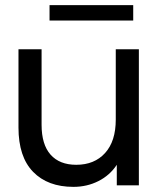

<svg xmlns="http://www.w3.org/2000/svg" viewBox="-20 -722 617 748"><path d="M521 -530H431V-256C431 -200 417.2 -156.7 389.5 -126C361.8 -95.3 324.3 -80 277 -80C233.7 -80 200.3 -93.2 177 -119.5C153.7 -145.8 142 -184.7 142 -236V-530H52V-225C52 -149 71 -91.5 109 -52.5C147 -13.5 199.3 6 266 6C301.3 6 333.8 -1.5 363.5 -16.5C393.2 -31.5 417 -52.7 435 -80V0H521ZM173 -702V-642H499V-702Z"/></svg>

Font: Rookery
Style: Regular
Weight: 400
Designer: Ryan Kimball / Julieta Ulanovsky
Foundry: Motorola Mobility LLC.
Version: Version 1.0